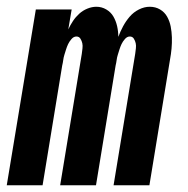

<svg xmlns="http://www.w3.org/2000/svg" viewBox="-37 -548 557 568"><path d="M-17 0 69 -520H175L165 -461Q171 -474 179 -486Q187 -498 197.5 -507.5Q208 -517 221.5 -522.5Q235 -528 248 -528Q264 -528 277.5 -520Q291 -512 298.5 -499Q306 -486 309.5 -470.5Q313 -455 313 -439Q319 -455 327 -470Q335 -485 346.5 -498.5Q358 -512 374 -520Q390 -528 406 -528Q423 -528 436.5 -520Q450 -512 457.5 -498.5Q465 -485 468 -469.5Q471 -454 471.5 -437.5Q472 -421 470.5 -404.5Q469 -388 466 -372L405 0H299L363 -389Q364 -397 365 -405Q366 -413 364.5 -420Q363 -427 359 -433.5Q355 -440 347 -440Q339 -440 332.5 -432.5Q326 -425 322.5 -417.5Q319 -410 316.5 -402Q314 -394 311.5 -386Q309 -378 308 -370Q307 -362 305 -354L247 0H141L205 -389Q206 -397 207 -405Q208 -413 206.5 -420Q205 -427 201 -433.5Q197 -440 189 -440Q181 -440 174.5 -432.5Q168 -425 164.5 -417.5Q161 -410 158.5 -402Q156 -394 153.5 -386Q151 -378 150 -370Q149 -362 147 -354L89 0Z"/></svg>

Font: Iosevka Term Curly XBd Obl
Style: Regular
Weight: 800
Italic angle: -9°
Designer: Belleve Invis
Foundry: Belleve Invis
Version: Version 32.3.0